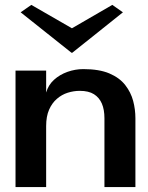

<svg xmlns="http://www.w3.org/2000/svg" viewBox="-20 -758 600 778"><path d="M317.6 -478Q381.9 -478 423.1 -460.5Q464.2 -443 487.3 -413.5Q510.3 -383.9 519.5 -349.4Q528.7 -314.8 528.7 -278.7V0H403.2V-278.7Q403.2 -313.7 392.8 -338.2Q382.3 -362.7 360.7 -376.3Q339 -389.9 303.1 -389.9Q278.7 -389.9 254.5 -382.3Q230.3 -374.7 210.5 -357.5Q190.6 -340.3 178.8 -313.3Q167 -286.3 167 -247.2V0H42.9V-472H167V-383.1Q175.9 -413.9 198.9 -434.7Q221.8 -455.5 253.3 -466.8Q284.9 -478 317.6 -478ZM106.9 -738.2 271.5 -643.4 435.1 -738.2 478.1 -708.1 273.1 -544.4H269.5L63.7 -708.1Z"/></svg>

Font: Panamera Thin
Style: Regular
Weight: 100
Designer: Bastien Sozeau
Foundry: NBR — Bastien Sozeau
Version: Version 3.003;gftools[0.9.33]